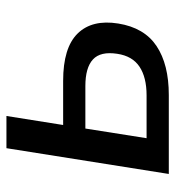

<svg xmlns="http://www.w3.org/2000/svg" viewBox="6 -550 544 596"><g transform="rotate(-90 278.0 -252.0)"><path d="M36 0 116 -504H216L188 -328H325Q428 -328 472 -283Q516 -238 503 -157Q490 -76 433 -38Q376 0 281 0ZM147 -69H280Q336 -69 369 -91Q402 -113 409 -160Q417 -212 391.5 -235.5Q366 -259 309 -259H177Z"/></g></svg>

Font: Winston Medium
Style: Italic
Weight: 500
Italic angle: -9°
Designer: Original fonts by Vernon Adams / Changes by Cristiano Sobral
Foundry: Original fonts by Vernon Adams / Changes by Cristiano Sobral
Version: Version 2.503;July 17, 2020;FontCreator 13.0.0.2655 64-bit